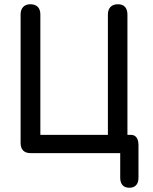

<svg xmlns="http://www.w3.org/2000/svg" viewBox="-20 -721 721 904"><path d="M589 163C617 163 632 146 632 116V-38C632 -69 619 -86 597 -86H580V-653C580 -684 564 -701 535 -701C505 -701 488 -683 488 -653V-86H170V-653C170 -684 153 -701 123 -701C94 -701 77 -683 77 -653V-48C77 -17 93 0 124 0H546V116C546 147 562 163 589 163Z"/></svg>

Font: 寒蝉半圆体
Style: Regular
Weight: 400
Designer: Yoshimichi Ohira & Warren
Foundry: ChillType
Version: Version 1.800;Glyphs 3.1.1 (3135)